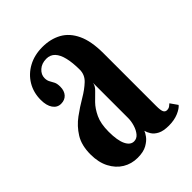

<svg xmlns="http://www.w3.org/2000/svg" viewBox="-163 -616 711 711"><g transform="rotate(-45 193.0 -260.0)"><path d="M140.5 10.5Q108.5 10.5 82.5 -5.2Q56.5 -21 41 -50.8Q25.5 -80.5 25.5 -122Q25.5 -169.5 45 -200.8Q64.5 -232 93.5 -253.2Q122.5 -274.5 151.2 -291.2Q180 -308 199.8 -326.8Q219.5 -345.5 219.5 -372Q219.5 -408.5 213.2 -434.8Q207 -461 194 -474.8Q181 -488.5 160.5 -488.5Q136 -488.5 120.5 -474.5Q105 -460.5 105 -442Q105 -429.5 110 -421Q115 -412.5 119.5 -403.5Q124 -394.5 124 -378.5Q124 -357 112.5 -344.2Q101 -331.5 81.5 -331.5Q61.5 -331.5 49.8 -348.5Q38 -365.5 38 -395Q38 -433.5 56.2 -464Q74.5 -494.5 106.8 -512Q139 -529.5 181 -529.5Q223 -529.5 255.5 -511.8Q288 -494 306.2 -455.2Q324.5 -416.5 324.5 -353V-77.5Q324.5 -53.5 328.8 -45.5Q333 -37.5 342 -37.5Q351 -37.5 357 -42Q363 -46.5 366 -49.5L386 -21Q378 -10.5 356.5 -1.2Q335 8 306.5 8Q278.5 8 262.2 -0.2Q246 -8.5 238.5 -20.5Q231 -32.5 228.5 -43Q226.5 -36 217.2 -23.2Q208 -10.5 189.5 0Q171 10.5 140.5 10.5ZM174 -42Q188.5 -42 198.5 -54Q208.5 -66 214 -84Q219.5 -102 219.5 -118.5V-303Q217.5 -289 204.2 -276.2Q191 -263.5 174.5 -246.8Q158 -230 145.2 -203Q132.5 -176 132.5 -134Q132.5 -88.5 143.8 -65.2Q155 -42 174 -42Z"/></g></svg>

Font: Imbue Thin 10pt SemiBold
Style: Regular
Weight: 600
Version: Version 1.102